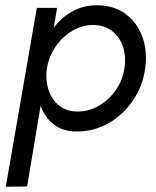

<svg xmlns="http://www.w3.org/2000/svg" viewBox="-20 -490 593 730"><path d="M2 220 120 -460H197L83 219ZM532 -230Q523 -163 485.5 -108Q448 -53 392.5 -21.5Q337 10 272 10Q226 10 194.5 -10Q163 -30 145 -64Q127 -98 121.5 -141Q116 -184 122 -230Q129 -279 148 -322.5Q167 -366 196 -399Q225 -432 263.5 -451Q302 -470 348 -470Q413 -470 457.5 -437Q502 -404 521.5 -349.5Q541 -295 532 -230ZM453 -230Q460 -275 447.5 -312.5Q435 -350 405.5 -372.5Q376 -395 332 -395Q302 -395 273.5 -382.5Q245 -370 221 -347.5Q197 -325 180.5 -295Q164 -265 158 -230Q154 -197 159.5 -168Q165 -139 180 -116Q195 -93 217.5 -80Q240 -67 270 -66Q315 -65 353.5 -86.5Q392 -108 419 -145.5Q446 -183 453 -230Z"/></svg>

Font: Jost
Style: Italic
Weight: 400
Italic angle: -5°
Version: Version 3.710